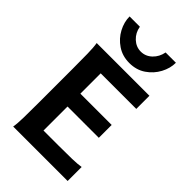

<svg xmlns="http://www.w3.org/2000/svg" viewBox="-283 -1063 1159 1159"><g transform="rotate(45 296.0 -483.5)"><path d="M219.7 -427.2H486.8V-317.4H219.7V-112.3H345.7Q415.5 -112.3 462.6 -113.5Q509.8 -114.7 538.1 -119.6V0H73.2Q78.6 -29.3 79.6 -84.7Q80.6 -140.1 80.6 -212.4V-500.5Q80.6 -572.8 79.6 -628.2Q78.6 -683.6 73.2 -712.9H523.4V-600.6H219.7ZM407.7 -966.8H495.6Q495.6 -919.4 470.9 -873.3Q446.3 -827.1 401.9 -796.9Q357.4 -766.6 297.9 -766.6Q238.3 -766.6 193.6 -796.9Q148.9 -827.1 124.5 -873.3Q100.1 -919.4 100.1 -966.8H188Q195.3 -922.4 226.6 -893.3Q257.8 -864.3 297.9 -864.3Q338.4 -864.3 368.9 -893.3Q399.4 -922.4 407.7 -966.8Z"/></g></svg>

Font: Andika
Style: Bold
Weight: 700
Designer: Victor Gaultney, Annie Olsen, Julie Remington, Don Collingsworth, Eric Hays, Becca Hirsbrunner
Foundry: SIL International
Version: Version 6.101